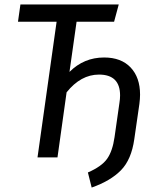

<svg xmlns="http://www.w3.org/2000/svg" viewBox="-20 -709 683 865"><path d="M611 -283Q611 -264 608 -241L585 -82Q572 10 525 58Q478 106 393 136L376 68Q438 41 462.5 6.5Q487 -28 496 -91L518 -245Q521 -263 521 -279Q521 -373 426 -373Q344 -373 280 -293L239 0H149L235 -611H61L72 -689H515L494 -611H325L293 -385Q358 -450 449 -450Q526 -450 568.5 -405Q611 -360 611 -283Z"/></svg>

Font: Fira Sans Condensed
Style: Italic
Weight: 400
Width: 3
Italic angle: -8°
Designer: bBox Type GmbH & Carrois Corporate GbR & Edenspiekermann AG
Foundry: bBox Type GmbH & Carrois Corporate GbR & Edenspiekermann AG
Version: Version 4.301